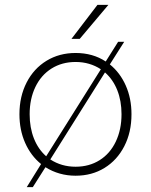

<svg xmlns="http://www.w3.org/2000/svg" viewBox="-20 -717 622 790"><path d="M167 -29 115 53H90L149 -42Q107 -76 83.5 -129Q60 -182 60 -247Q60 -320 89.5 -377.5Q119 -435 171.5 -467Q224 -499 291 -499Q362 -499 415 -464L466 -545H491L432 -452Q474 -418 497.5 -365Q521 -312 521 -247Q521 -173 491.5 -115.5Q462 -58 410 -26Q358 6 291 6Q223 6 167 -29ZM480 -247Q480 -302 462.5 -346Q445 -390 412 -419L187 -61Q233 -31 291 -31Q347 -31 390 -58Q433 -85 456.5 -134.5Q480 -184 480 -247ZM170 -74 395 -432Q349 -462 291 -462Q235 -462 192 -435Q149 -408 125.5 -359Q102 -310 102 -247Q102 -192 119.5 -147.5Q137 -103 170 -74ZM381 -697H426L308 -557H274Z"/></svg>

Font: Hanken Grotesk ExtraLight
Style: Regular
Weight: 200
Designer: Alfredo Marco Pradil
Foundry: Hanken Design Co.
Version: Version 3.014